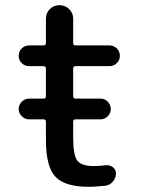

<svg xmlns="http://www.w3.org/2000/svg" viewBox="-20 -710 559 740"><path d="M148 -330Q157 -330 157 -339V-446Q157 -455 148 -455H92Q76 -455 64 -466.5Q52 -478 52 -495Q52 -512 64 -523.5Q76 -535 92 -535H148Q157 -535 157 -544V-638Q157 -660 172 -675Q187 -690 209 -690Q231 -690 246.5 -675Q262 -660 262 -638V-544Q262 -535 271 -535H402Q418 -535 430 -523.5Q442 -512 442 -495Q442 -478 430 -466.5Q418 -455 402 -455H271Q262 -455 262 -446V-339Q262 -330 271 -330H367Q384 -330 395.5 -318Q407 -306 407 -290Q407 -274 395.5 -262Q384 -250 367 -250H271Q262 -250 262 -241V-180Q262 -112 278 -91Q294 -70 342 -70Q365 -70 386 -73Q402 -75 414.5 -66Q427 -57 427 -42Q427 -24 415 -10Q403 4 385 6Q343 10 322 10Q230 10 193.5 -29Q157 -68 157 -170V-241Q157 -250 148 -250H92Q76 -250 64 -262Q52 -274 52 -290Q52 -306 64 -318Q76 -330 92 -330Z"/></svg>

Font: Rounded Mplus 1c Medium
Style: Regular
Weight: 500
Version: Version 1.059.20150529